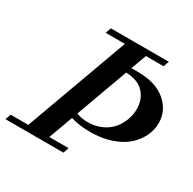

<svg xmlns="http://www.w3.org/2000/svg" viewBox="-194 -816 975 969"><g transform="rotate(30 294.0 -331.5)"><path d="M-46.4 0 -34.7 -32.7H67.9L285.6 -630.4H173.8L185.5 -663.1H522.9L511.2 -630.4H408.2L375.5 -541H411.6Q517.6 -541 575.7 -491.5Q633.8 -441.9 633.8 -368.7Q633.8 -329.1 615.7 -291.7Q597.7 -254.4 564 -224.4Q530.3 -194.3 476.3 -176Q422.4 -157.7 356.4 -157.7Q291 -157.7 241.7 -173.3L190.4 -32.7H302.7L291.5 0ZM502.4 -375Q502.4 -431.6 467.8 -469Q433.1 -506.3 363.8 -508.3L253.9 -206.5Q283.2 -194.3 320.8 -194.3Q362.8 -194.3 397.9 -210Q433.1 -225.6 455.6 -251.2Q478 -276.9 490.2 -309.1Q502.4 -341.3 502.4 -375Z"/></g></svg>

Font: Elstob 10pt SemiBold
Style: Italic
Weight: 600
Italic angle: -20°
Designer: Peter S. Baker
Version: Version 1.015